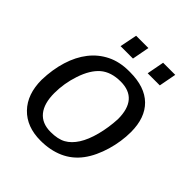

<svg xmlns="http://www.w3.org/2000/svg" viewBox="-193 -808 941 941"><g transform="rotate(45 278.0 -337.5)"><path d="M524 -333Q524 -301 519 -267.5Q514 -234 504.5 -201.5Q495 -169 481 -139Q467 -109 449 -85Q413 -37 360 -13.5Q307 10 240 10Q144 10 88.5 -47.5Q33 -105 33 -205Q35 -278 54 -339.5Q73 -401 107.5 -445Q142 -489 191.5 -513.5Q241 -538 306 -538H313Q416 -538 470 -485Q524 -432 524 -333ZM434 -333Q434 -473 313 -473Q247 -473 207 -439Q168 -405 145 -336Q123 -270 123 -203Q123 -131 154 -93Q185 -55 245 -55Q295 -55 325.5 -72Q356 -89 379 -125Q402 -161 416.5 -216.5Q431 -272 434 -333ZM378 -595 395 -685H479L462 -595ZM190 -595 208 -685H293L276 -595Z"/></g></svg>

Font: Libra Sans Modern
Style: Italic
Weight: 400
Italic angle: -12°
Foundry: Stefan Peev, Context Ltd
Version: Version 1.000